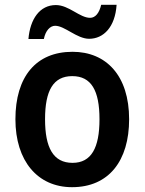

<svg xmlns="http://www.w3.org/2000/svg" viewBox="-20 -767 600 797"><path d="M98 -605H162C169 -640 188 -660 209 -660C249 -660 299 -606 350 -606C410 -606 458 -655 464 -747H400C392 -713 376 -693 354 -693C311 -693 266 -746 212 -746C145 -746 105 -688 98 -605ZM516 -272C516 -453 421 -552 281 -552C129 -552 44 -448 44 -272C44 -99 136 10 279 10C432 10 516 -100 516 -272ZM167 -272C167 -391 201 -451 280 -451C359 -451 393 -391 393 -272C393 -153 359 -91 281 -91C201 -91 167 -154 167 -272Z"/></svg>

Font: Noto Sans Kannada SemiCondensed SemiBold
Style: Regular
Weight: 600
Width: 4
Designer: Jelle Bosma - Monotype Design Team
Foundry: Monotype Imaging Inc.
Version: Version 2.005